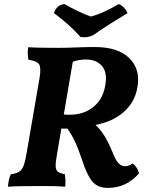

<svg xmlns="http://www.w3.org/2000/svg" viewBox="-20 -910 741 939"><path d="M444 -680Q558 -680 613 -625Q668 -570 652 -483Q640 -411 586 -363Q532 -315 447 -299Q472 -276 491.5 -244.5Q511 -213 533 -159Q547 -124 561 -110.5Q575 -97 590 -97Q611 -97 629 -111Q652 -93 660 -62Q598 9 508 9Q457 9 430.5 -23.5Q404 -56 381 -129Q363 -183 347 -217Q331 -251 310 -281Q295 -281 280 -281L258 -151Q251 -113 252.5 -94.5Q254 -76 264.5 -69Q275 -62 297 -58Q302 -29 299 3Q272 1 252 0.5Q232 0 212.5 0Q193 0 165 0Q120 0 85.5 0.5Q51 1 19 3Q20 -13 23 -28Q26 -43 33 -58Q59 -61 73.5 -70Q88 -79 96 -101Q104 -123 111 -166L173 -526Q182 -578 171.5 -595Q161 -612 119 -618Q113 -647 118 -679Q154 -677 191 -676.5Q228 -676 270 -676Q303 -676 352 -678Q401 -680 444 -680ZM400 -619Q384 -619 368 -616.5Q352 -614 336 -608L292 -350Q301 -349 308.5 -349Q316 -349 323 -349Q389 -349 435.5 -386Q482 -423 494 -488Q507 -554 479.5 -586.5Q452 -619 400 -619ZM374 -729Q346 -761 312.5 -790.5Q279 -820 244 -846Q256 -886 296 -890Q324 -873 358 -857Q392 -841 424 -829Q462 -839 497.5 -856.5Q533 -874 561 -890Q575 -885 586.5 -872.5Q598 -860 604 -846Q562 -821 517 -792.5Q472 -764 436 -738Q408 -724 374 -729Z"/></svg>

Font: Vollkorn
Style: Bold Italic
Weight: 700
Italic angle: -11°
Designer: Friedrich Althausen
Foundry: Friedrich Althausen
Version: Version 5.000; ttfautohint (v1.8.3)